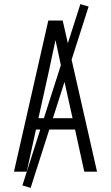

<svg xmlns="http://www.w3.org/2000/svg" viewBox="-20 -835 540 934"><path d="M48 0 215 -735H285L452 0H390L345 -205H155L110 0ZM333 -260 282 -490Q274 -528 266 -565.5Q258 -603 250 -640Q242 -603 234 -565.5Q226 -528 218 -490L167 -260ZM129 79 89 67 371 -815 411 -803Z"/></svg>

Font: Iosevka Custom Light
Style: Regular
Weight: 300
Monospace: yes
Designer: Belleve Invis
Foundry: Belleve Invis
Version: Version 27.3.5